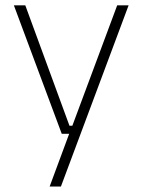

<svg xmlns="http://www.w3.org/2000/svg" viewBox="-20 -506 518 698"><path d="M260 -49 239.5 -39.5 406 -486.5H447.5L201.5 172H160.5L237 -34.5L252.5 -19.5H204.5L30.5 -486.5H72L232.5 -49Z"/></svg>

Font: Anek Tamil ExtraLight
Style: Regular
Weight: 250
Version: Version 1.003